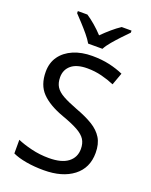

<svg xmlns="http://www.w3.org/2000/svg" viewBox="-172 -1035 893 1136"><g transform="rotate(20 274.5 -467.0)"><path d="M502 -191Q502 -96 433 -43Q364 10 247 10Q187 10 136 1Q85 -8 51 -24V-110Q87 -94 140.5 -81Q194 -68 251 -68Q331 -68 371.5 -99Q412 -130 412 -183Q412 -218 397 -242Q382 -266 345.5 -286.5Q309 -307 244 -330Q153 -363 106.5 -411Q60 -459 60 -542Q60 -599 89 -639.5Q118 -680 169.5 -702Q221 -724 288 -724Q347 -724 396 -713Q445 -702 485 -684L457 -607Q420 -623 376.5 -634Q333 -645 286 -645Q219 -645 185 -616.5Q151 -588 151 -541Q151 -505 166 -481Q181 -457 215 -438Q249 -419 307 -397Q370 -374 413.5 -347.5Q457 -321 479.5 -284Q502 -247 502 -191ZM239 -784Q226 -807 204 -833.5Q182 -860 158 -886Q134 -912 116 -931V-944H176Q202 -927 230 -903Q258 -879 283 -852Q310 -879 338 -903Q366 -927 392 -944H454V-931Q435 -912 410.5 -886Q386 -860 363.5 -833.5Q341 -807 329 -784Z"/></g></svg>

Font: Noto Sans Old North Arabian
Style: Regular
Weight: 400
Designer: Monotype Design Team
Foundry: Monotype Imaging Inc.
Version: Version 2.001; ttfautohint (v1.8.4.7-5d5b)